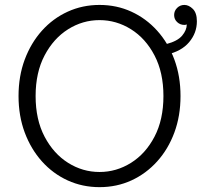

<svg xmlns="http://www.w3.org/2000/svg" viewBox="-20 -751 819 779"><path d="M55.2 -361.3Q55.2 -441.9 80.3 -509.3Q105.5 -576.7 150.1 -626.5Q194.8 -676.3 254.6 -703.6Q314.5 -731 383.8 -731Q453.6 -731 513.2 -703.6Q572.8 -676.3 617.7 -626.5Q662.6 -576.7 687.5 -509.3Q712.4 -441.9 712.4 -361.3Q712.4 -280.8 687.5 -213.4Q662.6 -146 617.7 -96.2Q572.8 -46.4 513.2 -19Q453.6 8.3 383.8 8.3Q314.5 8.3 254.6 -19Q194.8 -46.4 150.1 -96.2Q105.5 -146 80.3 -213.4Q55.2 -280.8 55.2 -361.3ZM124.5 -361.3Q124.5 -265.6 160.9 -196.5Q197.3 -127.4 256.3 -90.3Q315.4 -53.2 383.8 -53.2Q452.1 -53.2 511.5 -90.3Q570.8 -127.4 606.9 -196.5Q643.1 -265.6 643.1 -361.3Q643.1 -457 606.9 -526.1Q570.8 -595.2 511.5 -632.3Q452.1 -669.4 383.8 -669.4Q315.4 -669.4 256.3 -632.3Q197.3 -595.2 160.9 -526.1Q124.5 -457 124.5 -361.3ZM737.8 -651.9Q733.4 -649.9 728 -649.9Q710.9 -649.9 698.7 -661.4Q686.5 -672.9 686.5 -689.9Q686.5 -707 698.7 -719Q710.9 -731 728 -731Q746.1 -731 762.5 -714.8Q778.8 -698.7 778.8 -664.6Q778.8 -617.2 747.3 -579.8Q715.8 -542.5 655.3 -529.3V-572.3Q700.2 -584 719 -606.4Q737.8 -628.9 737.8 -651.9Z"/></svg>

Font: Giphurs Light
Style: Regular
Weight: 300
Version: Version 0.920; ttfautohint (v1.8.4.7-5d5b)